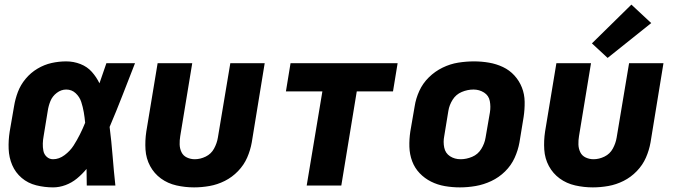

<svg xmlns="http://www.w3.org/2000/svg" viewBox="-20 -804 2920 832"><path d="M210 8Q237 8 264 -2Q291 -12 313.5 -30.5Q336 -49 355 -72Q355 -36 356 0H480Q473 -64 468 -127.5Q463 -191 455 -254Q484 -322 511 -391.5Q538 -461 565 -530H441Q426 -486 411 -443Q398 -470 378 -492.5Q358 -515 328.5 -526.5Q299 -538 267 -538Q235 -538 203.5 -531Q172 -524 142.5 -506.5Q113 -489 91 -462.5Q69 -436 57.5 -405.5Q46 -375 41 -344L22 -234Q16 -196 17.5 -158.5Q19 -121 33 -88.5Q47 -56 74 -33Q101 -10 137 -1Q173 8 210 8ZM210 -114Q194 -114 182.5 -124.5Q171 -135 168 -150.5Q165 -166 165.5 -182Q166 -198 169 -214L187 -324Q190 -345 198.5 -366Q207 -387 226 -401.5Q245 -416 267 -416Q291 -416 308 -400Q325 -384 332 -362.5Q339 -341 343 -318Q347 -295 349 -272Q339 -247 326.5 -222Q314 -197 299 -173.5Q284 -150 260 -132Q236 -114 210 -114Z M821 8Q854 8 888 2Q922 -4 954 -20Q986 -36 1011.5 -62.5Q1037 -89 1051 -121Q1065 -153 1071 -187L1127 -530H978L924 -207Q920 -183 907.5 -160Q895 -137 871.5 -125.5Q848 -114 824 -114Q806 -114 790 -121.5Q774 -129 766.5 -144.5Q759 -160 758.5 -178Q758 -196 761 -214L813 -530H663L614 -234Q608 -194 610.5 -155.5Q613 -117 630.5 -84.5Q648 -52 677.5 -30.5Q707 -9 744.5 -0.5Q782 8 821 8Z M1309 0H1459L1526 -408H1683L1703 -530H1239L1219 -408H1377Z M1973 8Q2007 8 2041.5 2Q2076 -4 2109 -19.5Q2142 -35 2168.5 -61Q2195 -87 2210 -120Q2225 -153 2231 -187L2249 -297Q2254 -330 2253.5 -363Q2253 -396 2241.5 -425Q2230 -454 2209 -477Q2188 -500 2159.5 -513.5Q2131 -527 2099 -532.5Q2067 -538 2034 -538Q2000 -538 1965.5 -532.5Q1931 -527 1898 -511Q1865 -495 1838.5 -469Q1812 -443 1797 -410Q1782 -377 1777 -344L1758 -234Q1753 -200 1754 -167.5Q1755 -135 1766 -105.5Q1777 -76 1798.5 -53.5Q1820 -31 1848 -17Q1876 -3 1908 2.5Q1940 8 1973 8ZM1976 -114Q1950 -114 1930 -127Q1910 -140 1905 -164.5Q1900 -189 1905 -214L1923 -324Q1927 -349 1941.5 -372Q1956 -395 1981 -405.5Q2006 -416 2032 -416Q2057 -416 2077.5 -403Q2098 -390 2102.5 -366Q2107 -342 2103 -317L2084 -207Q2080 -182 2065.5 -158.5Q2051 -135 2026 -124.5Q2001 -114 1976 -114Z M2549 8Q2582 8 2616 2Q2650 -4 2682 -20Q2714 -36 2739.5 -62.5Q2765 -89 2779 -121Q2793 -153 2799 -187L2855 -530H2706L2652 -207Q2648 -183 2635.5 -160Q2623 -137 2599.5 -125.5Q2576 -114 2552 -114Q2534 -114 2518 -121.5Q2502 -129 2494.5 -144.5Q2487 -160 2486.5 -178Q2486 -196 2489 -214L2541 -530H2391L2342 -234Q2336 -194 2338.5 -155.5Q2341 -117 2358.5 -84.5Q2376 -52 2405.5 -30.5Q2435 -9 2472.5 -0.5Q2510 8 2549 8ZM2613 -553 2802 -704 2716 -784 2545 -616Z"/></svg>

Font: Iosevka Sparkle Heavy Oblique
Style: Regular
Weight: 900
Italic angle: -9°
Designer: Belleve Invis
Foundry: Belleve Invis
Version: Version 4.5.0; ttfautohint (v1.8.3)